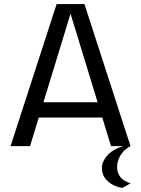

<svg xmlns="http://www.w3.org/2000/svg" viewBox="-20 -720 695 946"><path d="M177 -216H475L509 -141H143ZM259 -700H342L128 0H32ZM313 -700H396L623 0H527ZM582 206Q537 198 509.5 171.5Q482 145 482 110Q482 72 514.5 40Q547 8 602 -3L623 0Q592 16 574.5 44Q557 72 557 103Q557 133 574 153.5Q591 174 624 183Z"/></svg>

Font: Moderustic
Style: Regular
Weight: 400
Designer: Tural Alisoy
Foundry: TAFT Foundry
Version: Version 2.120